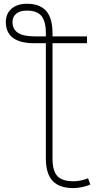

<svg xmlns="http://www.w3.org/2000/svg" viewBox="-20 -762 546 1012"><path d="M221.7 -570.3V-585.9Q221.7 -650.4 198.2 -678.2Q174.8 -706.1 122.1 -706.1Q85 -706.1 65.4 -689.9Q45.9 -673.8 45.9 -645.5Q45.9 -570.3 161.1 -570.3ZM256.8 73.2Q256.8 138.7 282.2 166Q307.6 193.4 367.2 193.4Q404.3 193.4 444.3 177.7L456.1 210.9Q413.1 228.5 367.2 229.5Q293 229.5 257.3 191.4Q221.7 153.3 221.7 73.2V-534.2H161.1Q11.7 -534.2 10.7 -645.5Q10.7 -690.4 41 -716.3Q71.3 -742.2 122.1 -742.2Q190.4 -742.2 223.6 -704.1Q256.8 -666 256.8 -585.9V-570.3H438.5V-534.2H256.8Z"/></svg>

Font: Gen Shin Gothic ExtraLight
Style: Regular
Weight: 100
Designer: [Source Han Sans]
Ryoko NISHIZUKA  (kana & ideographs); Paul D. Hunt (Latin, Greek & Cyrillic); Wenlong ZHANG  (bopomofo
Version: Version 1.002.20150607